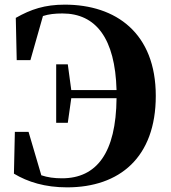

<svg xmlns="http://www.w3.org/2000/svg" viewBox="-20 -787 735 827"><path d="M52 -528H111L165 -718C190 -726 216 -729 249 -729C393 -729 476 -622 482 -399H287L272 -510H222V-258H272L287 -364H482C480 -128 396 -19 247 -19C213 -19 185 -23 158 -32L103 -219H44L40 -39C100 -3 174 20 269 20C495 20 651 -109 651 -374C651 -644 480 -767 259 -767C173 -767 113 -747 48 -710Z"/></svg>

Font: Noto Serif TC Black
Style: Regular
Weight: 900
Version: Version 1.001;PS 1.001;hotconv 16.6.54;makeotf.lib2.5.65590